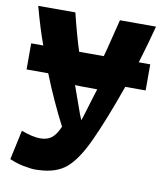

<svg xmlns="http://www.w3.org/2000/svg" viewBox="-84 -614 775 891"><g transform="rotate(10 303.5 -168.5)"><path d="M583 -244H487Q428 -77 380 26Q336 121 288.5 162Q241 203 158 206Q132 208 107 203Q64 198 20 179L50 40Q104 60 139 60Q173 60 193.5 43.5Q214 27 230 -11Q172 -123 124 -244H22V-367H79Q52 -440 24 -544H199Q223 -445 248 -367H364Q373 -398 387.5 -458Q402 -518 409 -544H579Q559 -466 529 -367H583ZM256 -212Q259 -205 283 -136Q307 -67 313 -56Q317 -66 327 -99.5Q337 -133 348 -169Q359 -205 361 -210Q266 -210 256 -212Z"/></g></svg>

Font: Repo
Style: ExtraBold
Weight: 800
Designer: Stefan Peev
Foundry: Context Ltd
Version: Version 001.000